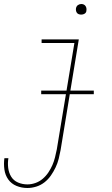

<svg xmlns="http://www.w3.org/2000/svg" viewBox="-40 -727 560 960"><path d="M97 213Q68 213 42.5 202.5Q17 192 1.5 170.5Q-14 149 -18 120.5Q-22 92 -18 64H2Q-2 88 1 112.5Q4 137 16 156.5Q28 176 50 185.5Q72 195 97 195Q117 195 137 188Q157 181 173.5 167Q190 153 202 135Q214 117 222 98.5Q230 80 235 60Q240 40 244 20L332 -512H168V-530H354L263 23Q259 45 253.5 67Q248 89 238 110Q228 131 214.5 150.5Q201 170 182.5 184.5Q164 199 141.5 206Q119 213 97 213ZM366 -654Q360 -654 354 -656Q348 -658 344.5 -663Q341 -668 340 -674Q339 -680 340 -686Q341 -691 343.5 -695Q346 -699 349.5 -701.5Q353 -704 357.5 -705.5Q362 -707 366 -707Q373 -707 378.5 -704.5Q384 -702 387.5 -697Q391 -692 392 -686Q393 -680 392 -674Q392 -669 389.5 -665Q387 -661 383 -658.5Q379 -656 375 -655Q371 -654 366 -654ZM166 -256V-274H429V-256Z"/></svg>

Font: Iosevka Slab Thin Oblique
Style: Regular
Weight: 100
Italic angle: -9°
Monospace: yes
Designer: Belleve Invis
Foundry: Belleve Invis
Version: Version 11.1.0; ttfautohint (v1.8.3)